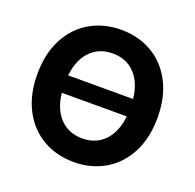

<svg xmlns="http://www.w3.org/2000/svg" viewBox="-127 -849 1008 992"><g transform="rotate(20 376.5 -353.5)"><path d="M377 9.8Q282.2 9.8 207 -33.7Q131.8 -77.1 88.9 -159.4Q45.9 -241.7 45.9 -353.5Q45.9 -465.8 88.9 -548.1Q131.8 -630.4 207 -673.6Q282.2 -716.8 377 -716.8Q471.2 -716.8 546.1 -673.6Q621.1 -630.4 664.1 -548.1Q707 -465.8 707 -353.5Q707 -241.2 664.1 -158.9Q621.1 -76.7 546.1 -33.4Q471.2 9.8 377 9.8ZM377 -120.1Q450.7 -120.1 497.8 -168.2Q544.9 -216.3 555.2 -305.7H197.8Q208 -216.3 255.6 -168.2Q303.2 -120.1 377 -120.1ZM555.2 -401.4Q544.9 -490.7 497.8 -538.8Q450.7 -586.9 377 -586.9Q303.2 -586.9 255.6 -538.8Q208 -490.7 197.8 -401.4Z"/></g></svg>

Font: Pretendard JP
Style: Bold
Weight: 700
Designer: Base glyphs from Inter by Rasmus Andersson; Hangeul glyphs from Noto Sans CJK(Source Han Sans) by Jang Soo-young and Kan
Foundry: Kil Hyung-jin
Version: Version 1.309